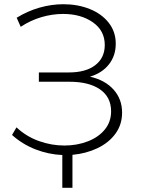

<svg xmlns="http://www.w3.org/2000/svg" viewBox="-20 -729 671 909"><path d="M285 -40Q344 -40 395 -59.5Q446 -79 476 -115.5Q506 -152 506 -202Q506 -269 454 -305.5Q402 -342 308 -342H164V-386H306Q386 -386 431 -420.5Q476 -455 476 -516Q476 -584 419.5 -623.5Q363 -663 279 -663Q228 -663 176.5 -648Q125 -633 78 -602L59 -645Q111 -677 167.5 -693Q224 -709 280 -709Q348 -709 404.5 -686.5Q461 -664 494.5 -621.5Q528 -579 528 -522Q528 -465 495.5 -424Q463 -383 406 -366Q477 -350 517.5 -305Q558 -260 558 -196Q558 -139 526.5 -96Q495 -53 441.5 -27.5Q388 -2 323 4V160H275V5Q209 2 147.5 -22Q86 -46 37 -90L58 -126Q104 -83 163.5 -61.5Q223 -40 285 -40Z"/></svg>

Font: Goldbeck Next Light
Style: Regular
Weight: 300
Designer: Julieta Ulanovsky
Foundry: Julieta Ulanovsky
Version: Version 7.200